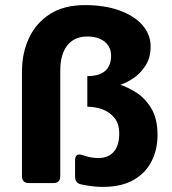

<svg xmlns="http://www.w3.org/2000/svg" viewBox="-20 -717 675 752"><path d="M93 0Q66 0 66 -27V-436Q66 -510 94 -569Q122 -628 176.5 -662.5Q231 -697 313 -697Q390 -697 448 -676Q506 -655 538 -618.5Q570 -582 570 -535Q570 -490 549 -458.5Q528 -427 500 -409Q472 -391 451 -385Q482 -375 516 -353Q550 -331 573.5 -291Q597 -251 597 -188Q597 -132 574 -86Q551 -40 504.5 -13Q458 14 388 15Q347 16 297 5Q274 0 274 -25V-89Q274 -120 305 -109Q321 -103 336.5 -100.5Q352 -98 365 -98Q404 -98 425.5 -122.5Q447 -147 447 -194Q447 -232 428.5 -255Q410 -278 381.5 -288.5Q353 -299 322 -299V-419Q415 -419 415 -499Q415 -534 389.5 -554Q364 -574 322 -574Q271 -574 243.5 -539Q216 -504 216 -440V-27Q216 0 189 0Z"/></svg>

Font: Pitagon Sans
Style: Bold
Weight: 700
Designer: Travis Tran
Foundry: Pitagon
Version: Version 1.001; ttfautohint (v1.8.4.7-5d5b);gftools[0.9.26]